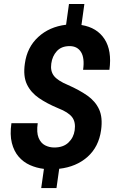

<svg xmlns="http://www.w3.org/2000/svg" viewBox="-20 -844 598 969"><path d="M490.2 -187.5Q478.5 -103 421.9 -52.5Q365.2 -2 278.8 7.8L265.1 105H188L201.7 8.3Q164.1 3.9 130.9 -11Q97.7 -25.9 74 -53.5Q50.3 -81.1 39.8 -122.6Q29.3 -164.1 37.6 -222.2H170.4Q163.6 -175.3 174.8 -148.4Q186 -121.6 207.5 -110.6Q229 -99.6 253.9 -99.6Q299.3 -99.6 325.4 -124.5Q351.6 -149.4 356.9 -186.5Q362.8 -228 343.8 -252.9Q324.7 -277.8 274.4 -297.4Q216.8 -321.3 176 -349.4Q135.3 -377.4 115.7 -418.7Q96.2 -460 105.5 -523.4Q116.7 -605.5 172.9 -657.2Q229 -709 313.5 -719.2L328.1 -823.7H405.8L391.1 -717.8Q469.7 -705.1 507.6 -646.7Q545.4 -588.4 532.2 -491.7H399.4Q407.7 -551.3 388.9 -581.3Q370.1 -611.3 331.5 -611.3Q290 -611.3 266.8 -585.9Q243.7 -560.5 238.8 -522.9Q233.4 -485.8 252 -461.4Q270.5 -437 323.2 -415Q379.9 -390.1 420.7 -361.6Q461.4 -333 480.2 -292Q499 -251 490.2 -187.5Z"/></svg>

Font: Robert Sans ExtraBold
Style: Italic
Weight: 800
Italic angle: -8°
Designer: Christian Robertson (extended by Adam Twardoch)
Foundry: Google
Version: Version 12.135;April 2, 2019;FontCreator 11.5.0.2425 64-bit;